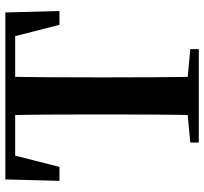

<svg xmlns="http://www.w3.org/2000/svg" viewBox="-43 -738 781 735"><g transform="rotate(-90 347.5 -370.5)"><path d="M169.3 0V-32.6L326.9 -47.3H365.6L526.8 -32.6V0ZM273.9 0Q275.9 -85.2 276.4 -171.8Q276.9 -258.5 276.9 -346.1V-393.6Q276.9 -481.3 276.4 -567.7Q275.9 -654.1 273.9 -740.5H421.5Q419.8 -655.6 419.3 -568.4Q418.8 -481.3 418.8 -393.6V-346.9Q418.8 -259.9 419.3 -173.3Q419.8 -86.6 421.5 0ZM22.7 -533.4 28.1 -740.5H667.3L672.9 -533.4H620L566.9 -740.5L633.7 -702.9H60.9L128.7 -740.5L76.1 -533.4Z"/></g></svg>

Font: Noto Serif SC ExtraLight
Style: Regular
Weight: 200
Designer: Ryoko NISHIZUKA 西塚涼子 (kana & ideographs); Frank Grießhammer (Latin, Greek & Cyrillic); Wenlong ZHANG 张文龙 (bopomofo); San
Foundry: Adobe
Version: Version 2.002-H1;hotconv 1.1.0;makeotfexe 2.6.0